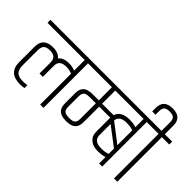

<svg xmlns="http://www.w3.org/2000/svg" viewBox="-115 -1357 1841 1841"><g transform="rotate(45 805.5 -436.5)"><path d="M55 -146V-354Q55 -476 185 -476Q260 -476 292 -433Q325 -476 405 -476Q446 -476 485 -460V-604H-20V-644H630V-604H530V0H485V-418Q450 -434 405 -434Q315 -434 315 -357V-206H270V-357Q270 -434 185 -434Q136 -434 118 -413Q100 -392 100 -354V-146Q100 -95 123.5 -67.5Q147 -40 210 -40Q234 -40 267 -45V-5Q240 0 210 0Q55 0 55 -146Z M1426 -644V-604H1326V0H1284V-88Q1252 -74 1188.5 -74Q1125 -74 1087 -106Q1049 -138 1049 -195V-386H899V-175Q899 -118 869 -90.5Q839 -63 772 -63Q705 -63 675 -90.5Q645 -118 645 -175V-316Q645 -373 675 -399.5Q705 -426 772 -426H854V-604H590V-644ZM854 -175V-386H772Q723 -386 706.5 -369.5Q690 -353 690 -316V-175Q690 -139 706.5 -122Q723 -105 772 -105Q821 -105 837.5 -121.5Q854 -138 854 -175ZM899 -426H1055Q1080 -505 1195 -505Q1252 -505 1284 -491V-604H899ZM1195 -463Q1101 -463 1094 -393L1284 -248V-449Q1252 -463 1195 -463ZM1094 -195Q1094 -116 1195 -116Q1252 -116 1284 -130V-202L1094 -346Z M1486 -644V-761Q1486 -797 1470 -814Q1454 -831 1411 -831Q1368 -831 1352 -814Q1336 -797 1336 -761V-713H1291V-761Q1291 -873 1411 -873Q1531 -873 1531 -761V-644H1631V-604H1531V0H1486V-604H1386V-644Z"/></g></svg>

Font: Khand Light
Style: Regular
Weight: 300
Designer: Devanagari: Sanchit Sawaria, Jyotish Sonowal; Latin: Satya Rajpurohit
Foundry: Indian Type Foundry
Version: Version 1.101;PS 1.0;hotconv 1.0.78;makeotf.lib2.5.61930; tt